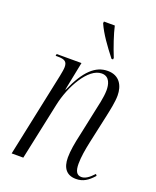

<svg xmlns="http://www.w3.org/2000/svg" viewBox="-144 -851 771 946"><g transform="rotate(20 241.5 -378.0)"><path d="M333 -606H341L342 -614C322 -663 301 -725 292 -766H235L234 -757C255 -709 293 -657 333 -606ZM370 10C406 10 432 -6 461 -39L455 -47C430 -20 411 -8 392 -8C367 -8 357 -28 357 -65C357 -100 364 -141 373 -183L404 -325C413 -367 423 -412 423 -446C423 -497 399 -544 337 -544C273 -544 222 -498 173 -386H171L201 -536H71L69 -526H81C118 -526 130 -516 130 -489C130 -478 127 -461 123 -441L30 0H91L155 -301C176 -401 242 -522 313 -522C356 -522 363 -480 363 -452C363 -415 349 -360 344 -336L316 -204C304 -152 297 -110 297 -76C297 -21 321 10 370 10Z"/></g></svg>

Font: Noto Serif Display Condensed Light
Style: Italic
Weight: 300
Width: 3
Italic angle: -12°
Designer: Monotype Design Team
Foundry: Monotype Imaging Inc.
Version: Version 2.009